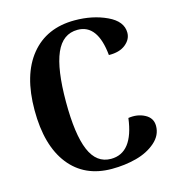

<svg xmlns="http://www.w3.org/2000/svg" viewBox="-108 -804 835 910"><g transform="rotate(-15 309.5 -349.0)"><path d="M330 14Q196 14 121.5 -81Q47 -176 47 -349Q47 -522 124.5 -617Q202 -712 340 -712Q428 -712 497.5 -679.5Q567 -647 567 -591Q567 -558 537 -534Q507 -510 455 -511Q440 -665 342 -665Q269 -665 235 -587Q201 -509 201 -349Q201 -189 234 -111Q267 -33 338 -33Q446 -33 467 -199Q512 -206 548 -187Q584 -168 584 -129Q584 -83 545.5 -49.5Q507 -16 450.5 -1Q394 14 330 14Z"/></g></svg>

Font: Arima Koshi Bold
Style: Regular
Weight: 700
Designer: Joana Correia and Natanael Gama
Foundry: NDISCOVER
Version: Version 1.019;PS 001.019;hotconv 1.0.88;makeotf.lib2.5.64775